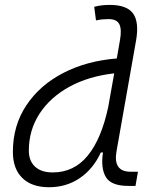

<svg xmlns="http://www.w3.org/2000/svg" viewBox="-20 -763 626 793"><path d="M182.1 10.3Q111.3 10.3 72.3 -27.8Q33.2 -65.9 33.2 -135.3Q33.2 -244.6 88.9 -328.1Q144.5 -411.6 241.5 -461.7Q338.4 -511.7 462.4 -521.5L475.6 -597.7Q483.4 -641.6 472.9 -662.8Q462.4 -684.1 428.2 -684.1Q415.5 -684.1 402.3 -682.9Q389.2 -681.6 376.5 -678.7L369.1 -734.9Q385.3 -739.3 401.4 -741Q417.5 -742.7 433.6 -742.7Q504.4 -742.7 529.8 -707Q555.2 -671.4 542 -595.7L461.4 -139.2Q445.8 -53.7 519.5 -53.7H549.8L539.6 4.9H510.7Q439 4.9 417.2 -31.7Q395.5 -68.4 405.3 -133.3H396.5Q365.2 -65.4 309.8 -27.6Q254.4 10.3 182.1 10.3ZM427.7 -324.2V-325.2L451.7 -460Q346.2 -448.2 266.8 -404.8Q187.5 -361.3 143.3 -293.5Q99.1 -225.6 99.1 -141.1Q99.1 -98.1 125 -74.5Q150.9 -50.8 197.8 -50.8Q285.6 -50.8 342.5 -120.4Q399.4 -189.9 427.7 -324.2Z"/></svg>

Font: Cascadia Mono Light
Style: Italic
Weight: 300
Italic angle: -10°
Monospace: yes
Designer: Aaron Bell
Foundry: Saja Typeworks
Version: Version 2404.023; ttfautohint (v1.8.4)